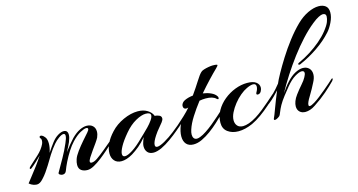

<svg xmlns="http://www.w3.org/2000/svg" viewBox="-130 -948 2356 1264"><g transform="rotate(-15 1048.0 -316.0)"><path d="M-5 5Q-15 5 -29 0.5Q-43 -4 -57 -16Q-46 -31 -25.5 -56.5Q-5 -82 18 -113Q41 -144 61 -175Q45 -159 26 -141Q7 -123 -12 -108Q-16 -105 -20 -105Q-24 -105 -24 -109Q-24 -115 -15 -123Q13 -148 46.5 -179Q80 -210 96 -244Q101 -256 101 -266Q101 -279 96 -282Q92 -285 92 -290Q92 -299 101 -299Q106 -299 109 -297Q120 -292 130 -278Q140 -264 140 -235Q140 -208 129 -175Q140 -192 151 -207.5Q162 -223 172 -236Q192 -262 214.5 -275.5Q237 -289 254 -289Q282 -289 282 -257Q282 -239 270 -210Q259 -185 240 -150Q257 -173 274.5 -194Q292 -215 305 -229Q334 -258 360.5 -271Q387 -284 409 -284Q435 -284 450.5 -269.5Q466 -255 466 -230Q466 -212 457 -191Q451 -179 437 -159Q423 -139 407 -117Q391 -95 380 -77Q369 -59 369 -51Q369 -41 380 -41Q397 -41 419 -56Q445 -74 475 -99Q505 -124 524 -140Q528 -144 531 -144Q535 -144 535 -139Q535 -133 530 -128Q515 -114 491.5 -93Q468 -72 441 -51Q414 -30 388 -15.5Q362 -1 342 -1Q316 -1 299.5 -13Q283 -25 283 -51Q283 -68 290 -89Q297 -110 318 -138.5Q339 -167 363 -194.5Q387 -222 403 -240Q415 -254 415 -261Q415 -270 403 -270Q389 -270 361.5 -255Q334 -240 303 -207Q283 -186 262.5 -154Q242 -122 226 -89.5Q210 -57 201 -32Q194 -14 175 -14Q165 -14 156.5 -20Q148 -26 152 -33Q177 -77 201.5 -120Q226 -163 246 -210Q260 -241 260 -257Q260 -271 248 -271Q236 -271 215.5 -256.5Q195 -242 180 -224Q156 -196 134 -161.5Q112 -127 96 -99Q83 -78 69 -58Q55 -38 38 -20Q16 5 -5 5Z M573 1Q542 1 525 -18.5Q508 -38 508 -69Q508 -98 523.5 -133Q539 -168 573 -204Q608 -242 660 -265.5Q712 -289 759 -289Q797 -289 824 -272.5Q851 -256 860 -231Q871 -231 887.5 -225Q904 -219 904 -203Q904 -192 893 -178Q886 -168 868.5 -148Q851 -128 836 -105Q824 -87 817 -71.5Q810 -56 810 -45Q810 -30 825 -30Q842 -30 876 -49Q913 -70 947 -97Q981 -124 1000 -140Q1005 -144 1007 -144Q1011 -144 1011 -139Q1011 -133 1006 -128Q997 -120 971 -98Q945 -76 911.5 -52Q878 -28 846 -13Q830 -6 816.5 -2.5Q803 1 792 1Q765 1 751 -14.5Q737 -30 737 -55Q737 -65 740 -76Q743 -87 747 -98L754 -115Q728 -83 702 -61.5Q676 -40 650 -24Q628 -11 608.5 -5Q589 1 573 1ZM604 -25Q622 -25 656 -46.5Q690 -68 735 -113Q741 -119 757.5 -134.5Q774 -150 793 -169.5Q812 -189 825.5 -208.5Q839 -228 839 -241Q839 -260 806 -260Q777 -260 736.5 -237.5Q696 -215 659 -171Q621 -126 603.5 -93.5Q586 -61 586 -44Q586 -25 604 -25Z M1060 17Q1028 17 1011 -2Q994 -21 994 -55Q994 -87 1011 -130L1013 -135L995 -118Q991 -114 986 -114Q981 -114 981 -118Q981 -123 988 -130Q1014 -153 1041.5 -178.5Q1069 -204 1088 -227Q1081 -224 1073 -224Q1065 -224 1061 -228Q1054 -233 1054 -246Q1054 -257 1064.5 -269Q1075 -281 1108 -290Q1115 -292 1122.5 -293Q1130 -294 1137 -295Q1169 -340 1193 -378.5Q1217 -417 1231 -430Q1237 -437 1252.5 -442Q1268 -447 1285.5 -450Q1303 -453 1313 -453Q1346 -453 1346 -447Q1346 -443 1331 -428Q1306 -404 1272.5 -368.5Q1239 -333 1204 -292Q1233 -288 1257.5 -277Q1282 -266 1293 -249Q1297 -244 1297 -237Q1297 -229 1292 -229Q1288 -229 1283 -234Q1262 -255 1213 -255Q1203 -255 1192.5 -254Q1182 -253 1171 -251Q1137 -207 1109 -163Q1081 -119 1069 -81Q1063 -63 1063 -48Q1063 -33 1070 -23.5Q1077 -14 1091 -14Q1100 -14 1113 -19Q1132 -26 1157 -42.5Q1182 -59 1207.5 -80Q1233 -101 1255.5 -121Q1278 -141 1293 -155Q1308 -169 1310 -171Q1313 -174 1315 -174Q1319 -174 1319 -168Q1319 -161 1313 -155Q1303 -145 1282.5 -125Q1262 -105 1235.5 -80.5Q1209 -56 1179 -34Q1149 -12 1118.5 2.5Q1088 17 1060 17Z M1368 10Q1325 10 1295.5 -11.5Q1266 -33 1266 -74Q1266 -118 1287.5 -156Q1309 -194 1344 -222.5Q1379 -251 1420.5 -267Q1462 -283 1503 -283Q1544 -283 1563.5 -268Q1583 -253 1583 -232Q1583 -218 1575 -204.5Q1567 -191 1553 -191Q1544 -191 1544 -198Q1544 -203 1547 -207Q1559 -228 1559 -244Q1559 -264 1538 -264Q1521 -264 1494 -251Q1472 -241 1447.5 -220.5Q1423 -200 1402 -173.5Q1381 -147 1367.5 -119.5Q1354 -92 1354 -68Q1354 -45 1367 -30Q1380 -15 1406 -15Q1423 -15 1446.5 -23Q1470 -31 1499 -49Q1523 -64 1549.5 -85Q1576 -106 1601 -128Q1626 -150 1644 -166Q1650 -172 1654 -172Q1658 -172 1658 -167Q1658 -160 1652 -155Q1626 -131 1595 -103.5Q1564 -76 1530.5 -52Q1497 -28 1465 -13Q1413 10 1368 10Z M1827 1Q1802 1 1787.5 -13Q1773 -27 1773 -51Q1773 -66 1780 -85Q1787 -104 1802 -124Q1825 -155 1846 -178.5Q1867 -202 1877 -221Q1887 -239 1887 -249Q1887 -264 1869 -264Q1853 -264 1823.5 -246.5Q1794 -229 1762 -190Q1744 -168 1721 -138.5Q1698 -109 1684 -84Q1678 -73 1672.5 -61.5Q1667 -50 1656 -23Q1653 -16 1639.5 -8Q1626 0 1618 0Q1612 0 1612 -5Q1612 -9 1615 -15Q1620 -24 1637.5 -72Q1655 -120 1682 -185Q1667 -169 1649 -150.5Q1631 -132 1609 -115Q1605 -111 1600 -111Q1594 -111 1594 -116Q1594 -120 1603 -127Q1626 -147 1649 -169.5Q1672 -192 1699 -226Q1708 -248 1731 -289.5Q1754 -331 1786 -382Q1818 -433 1857 -484Q1896 -535 1937 -575Q1974 -611 2014.5 -630Q2055 -649 2088 -649Q2117 -649 2135 -635Q2153 -621 2153 -590Q2153 -559 2136 -524Q2119 -489 2100 -468Q2057 -420 1998.5 -380Q1940 -340 1876 -312Q1874 -311 1872 -310.5Q1870 -310 1868 -310Q1861 -310 1861 -315Q1861 -321 1872 -325Q1910 -342 1949.5 -367Q1989 -392 2023 -421Q2057 -450 2080 -479Q2107 -513 2115 -534.5Q2123 -556 2123 -571Q2123 -591 2101 -591Q2091 -591 2072 -581.5Q2053 -572 2027 -551Q1987 -519 1944.5 -473Q1902 -427 1861.5 -373Q1821 -319 1785 -263Q1749 -207 1720 -154Q1732 -171 1745 -188.5Q1758 -206 1771 -220Q1801 -253 1830 -268Q1859 -283 1882 -283Q1908 -283 1924 -267.5Q1940 -252 1940 -226Q1940 -212 1935.5 -198.5Q1931 -185 1925 -174Q1917 -157 1904 -134Q1891 -111 1879 -91Q1856 -54 1856 -38Q1856 -29 1864 -29Q1874 -29 1897 -43Q1915 -54 1937.5 -71.5Q1960 -89 1982.5 -108Q2005 -127 2021.5 -141.5Q2038 -156 2043 -161Q2049 -167 2052 -167Q2055 -167 2055 -164Q2055 -159 2048 -150Q2022 -123 1983 -89Q1944 -55 1895 -23Q1876 -10 1858.5 -4.5Q1841 1 1827 1Z"/></g></svg>

Font: Arizonia
Style: Regular
Weight: 400
Designer: Robert E. Leuschke
Foundry: Robert E. Leuschke
Version: Version 1.010; ttfautohint (v1.8.4.7-5d5b)